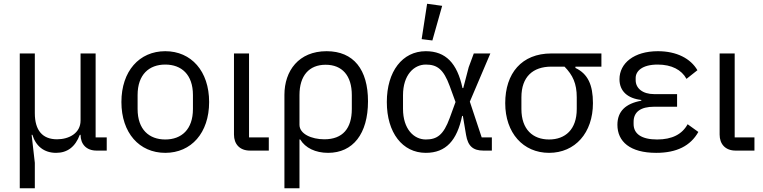

<svg xmlns="http://www.w3.org/2000/svg" viewBox="-20 -800 4053 1020"><path d="M165 200V65L148 -84H152C170 -24 214 12 278 12C338 12 380 -20 404 -84H408C408 -35 438 0 493 0H547V-70H488V-516H408V-160C408 -92 346 -60 283 -60C206 -60 165 -107 165 -199V-516H85V200Z M858 12C996 12 1091 -94 1091 -258C1091 -422 996 -528 858 -528C720 -528 625 -422 625 -258C625 -94 720 12 858 12ZM858 -59C772 -59 711 -112 711 -221V-295C711 -404 772 -457 858 -457C944 -457 1005 -404 1005 -295V-221C1005 -112 944 -59 858 -59Z M1408 -70H1303V-516H1223V-85C1223 -35 1253 0 1308 0H1408Z M1491 200H1571V-59H1575C1602 -14 1656 12 1723 12C1855 12 1935 -89 1935 -262C1935 -430 1859 -528 1715 -528C1567 -528 1491 -424 1491 -296ZM1703 -60C1634 -60 1571 -89 1571 -137V-295C1571 -398 1622 -456 1710 -456C1798 -456 1849 -398 1849 -295V-221C1849 -118 1801 -60 1703 -60Z M2329 -769 2249 -780 2220 -592 2277 -585ZM2593 -70H2539L2476 -260L2585 -516H2497L2470 -443L2441 -332H2437C2409 -464 2348 -528 2242 -528C2118 -528 2035 -421 2035 -258C2035 -95 2118 12 2242 12C2350 12 2408 -55 2435 -184H2439L2456 -83C2466 -23 2494 0 2548 0H2593ZM2242 -59C2179 -59 2121 -114 2121 -222V-294C2121 -402 2179 -457 2242 -457C2302 -457 2336 -433 2369 -343L2400 -258L2369 -173C2336 -83 2302 -59 2242 -59Z M3175 -446V-516H2909C2751 -516 2664 -410 2664 -252C2664 -94 2759 12 2897 12C3035 12 3130 -94 3130 -252C3130 -349 3103 -408 3037 -439V-446ZM2979 -446C3023 -401 3044 -356 3044 -283V-221C3044 -112 2983 -59 2897 -59C2811 -59 2750 -112 2750 -221V-283C2750 -392 2811 -446 2909 -446Z M3633 -140C3604 -87 3551 -59 3471 -59C3388 -59 3346 -89 3346 -141V-153C3346 -205 3383 -233 3455 -233H3577V-300H3455C3394 -300 3357 -331 3357 -374V-386C3357 -421 3390 -457 3474 -457C3548 -457 3601 -429 3627 -381L3685 -427C3649 -489 3575 -528 3475 -528C3348 -528 3271 -464 3271 -379C3271 -315 3315 -277 3387 -269V-265C3304 -250 3260 -209 3260 -137C3260 -48 3327 12 3466 12C3575 12 3648 -25 3690 -99Z M3988 -70H3883V-516H3803V-85C3803 -35 3833 0 3888 0H3988Z"/></svg>

Font: LVC Sans
Style: Regular
Weight: 400
Designer: Mike Abbink, Paul van der Laan, Pieter van Rosmalen
Foundry: Bold Monday
Version: Version 3.0